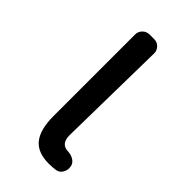

<svg xmlns="http://www.w3.org/2000/svg" viewBox="-182 -593 656 656"><g transform="rotate(45 146.0 -265.0)"><path d="M195.3 12.7Q140.6 12.7 116.2 -18.6Q91.8 -49.8 91.8 -113.3V-508.8Q91.8 -522.5 102.1 -532.7Q112.3 -543 127 -543H149.4Q164.1 -543 173.8 -532.7Q183.6 -522.5 183.6 -508.8Q176.8 -110.4 176.8 -106.4Q176.8 -63.5 213.9 -63.5Q228.5 -62.5 240.2 -55.2Q252 -47.9 254.9 -35.2V-34.2Q255.9 -29.3 255.9 -25.4Q255.9 -14.6 250 -4.9Q243.2 7.8 228.5 10.3Q213.9 12.7 195.3 12.7Z"/></g></svg>

Font: Gen Jyuu GothicL Regular
Style: Regular
Weight: 400
Designer: [Source Han Sans]
Ryoko NISHIZUKA  (kana & ideographs); Paul D. Hunt (Latin, Greek & Cyrillic); Wenlong ZHANG  (bopomofo
Version: Version 1.002.20150607